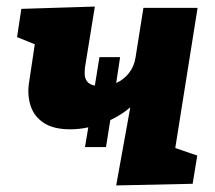

<svg xmlns="http://www.w3.org/2000/svg" viewBox="-20 -560 656 585"><path d="M239 -112 249 -172Q221 -166 194 -166Q143 -166 113.5 -185.5Q84 -205 73.5 -237Q63 -269 68 -305L86 -425L32 -447L45 -533L269 -540L239 -355Q238 -347 238 -335Q238 -323 244.5 -313Q251 -303 269 -299L283 -386H346L334 -307Q357 -317 373 -337.5Q389 -358 393 -385L417 -536H582L514 -109L581 -86L567 0L334 5L377 -233Q350 -210 316 -194L303 -112Z"/></svg>

Font: Bitter ExtraBold
Style: Italic
Weight: 800
Italic angle: -9°
Designer: Sol Matas, and Bitter project Authors
Foundry: Sol Matas
Version: Version 2.001